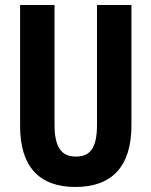

<svg xmlns="http://www.w3.org/2000/svg" viewBox="-20 -734 602 764"><path d="M503 -235V-714H366V-238C366 -145 339 -111 282 -111C226 -111 197 -146 197 -237V-714H60V-232C60 -69 138 10 280 10C425 10 503 -71 503 -235Z"/></svg>

Font: Noto Sans Georgian ExtraCondensed Bold
Style: Regular
Weight: 700
Width: 2
Designer: Monotype Design Team, Akaki Razmadze
Foundry: Google LLC
Version: Version 2.005